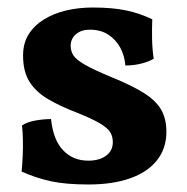

<svg xmlns="http://www.w3.org/2000/svg" viewBox="-20 -487 502 516"><path d="M389.2 -435.1Q388.2 -410.2 388.7 -382.6Q389.2 -355 393.1 -329.1Q378.9 -320.8 358.9 -315.9Q338.9 -311 316.9 -311Q314.9 -336.9 303.5 -358.4Q292 -379.9 271.5 -393.6Q251 -407.2 221.2 -407.2Q198.2 -407.2 184.1 -395Q169.9 -382.8 169.9 -363.8Q169.9 -350.1 177 -338.6Q184.1 -327.1 207.5 -313.5Q231 -299.8 279.3 -279.8Q335.9 -256.8 367.9 -236.3Q399.9 -215.8 413.6 -191.4Q427.2 -167 427.2 -132.8Q427.2 -87.9 401.6 -55.9Q376 -23.9 329.1 -7.6Q282.2 8.8 218.3 8.8Q156.2 8.8 116.2 0Q76.2 -8.8 38.1 -25.9Q40 -44.9 41 -67.4Q42 -89.8 41.5 -111.8Q41 -133.8 39.1 -149.9Q53.2 -159.2 75.2 -163.1Q97.2 -167 117.2 -167Q123 -110.8 149.7 -83Q176.3 -55.2 217.3 -55.2Q247.1 -55.2 265.1 -68.6Q283.2 -82 283.2 -105Q283.2 -121.1 275.6 -132.6Q268.1 -144 247.6 -156Q227.1 -168 187 -184.1Q140.1 -202.1 108.2 -221.2Q76.2 -240.2 59.1 -267.6Q42 -294.9 42 -337.9Q42 -371.1 57.1 -395Q72.3 -418.9 98.6 -435.1Q125 -451.2 158.4 -459Q191.9 -466.8 229 -466.8Q282.2 -466.8 319.1 -459Q356 -451.2 389.2 -435.1Z"/></svg>

Font: Abu Sayed
Style: Regular
Weight: 400
Designer: Jayed Ahsan Saad
Foundry: Codepotro
Version: Codepotro Abu Sayed;Version 0.800